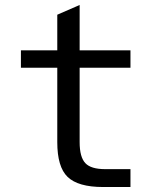

<svg xmlns="http://www.w3.org/2000/svg" viewBox="-20 -749 642 771"><path d="M394 2H503.9V-69.8H402.8C364.7 -69.8 337.9 -77.6 322.8 -93.8C307.6 -109.9 299.8 -137.7 299.8 -178.2V-477.1H503.9V-546.9H299.8V-729L210 -689.9V-546.9H64V-477.1H210V-178.2C210 -112.3 223.6 -65.4 251.5 -38.6C279.3 -11.7 326.7 2 394 2Z"/></svg>

Font: Hack
Style: Regular
Weight: 400
Monospace: yes
Designer: Christopher Simpkins
Foundry: Christopher Simpkins
Version: Version 2.010